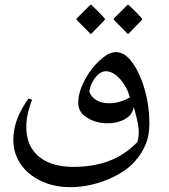

<svg xmlns="http://www.w3.org/2000/svg" viewBox="-20 -620 698 795"><path d="M113 -207Q91 -152 89 -105.5Q87 -59 102 -24Q122 22 168.5 46.5Q215 71 285 71Q365 71 431 46.5Q497 22 549 -32Q558 -64 552.5 -98.5Q547 -133 534 -177Q529 -148 505 -131.5Q481 -115 448.5 -111Q416 -107 385 -114Q352 -122 328.5 -141.5Q305 -161 304 -192Q303 -222 316.5 -257Q330 -292 352 -323Q377 -358 407 -382Q437 -406 464 -404Q495 -402 521 -370Q547 -338 565 -291Q582 -248 590.5 -199.5Q599 -151 598.5 -106Q598 -61 586 -30Q569 16 534.5 52.5Q500 89 449 113Q403 135 358 145Q313 155 272 155Q187 155 124.5 115.5Q62 76 42 10Q29 -36 41 -92.5Q53 -149 98 -212ZM350 -240Q357 -221 373.5 -209Q390 -197 412 -194Q437 -190 465 -196Q493 -202 518 -217Q505 -262 476.5 -293.5Q448 -325 418 -325Q401 -325 386 -311Q371 -297 361.5 -277.5Q352 -258 350 -240ZM508 -480Q507 -482 496 -493Q485 -504 472 -517Q459 -530 451 -538V-543L508 -600H512Q526 -587 541 -572Q556 -557 568 -543V-538L512 -480ZM354 -480Q353 -482 342 -493Q331 -504 318 -517Q305 -530 297 -538V-543L354 -600H358Q372 -587 387 -572Q402 -557 414 -543V-538L358 -480Z"/></svg>

Font: Bona Nova SC
Style: Regular
Weight: 400
Designer: Mateusz Machalski
Foundry: Capitalics
Version: Version 4.001; ttfautohint (v1.8.4.7-5d5b)